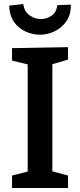

<svg xmlns="http://www.w3.org/2000/svg" viewBox="-20 -937 399 957"><path d="M319 -640 241 -617V-83L319 -62V0H40V-62L118 -82V-616L40 -635V-697L319 -702ZM179 -764Q141 -764 106 -780.5Q71 -797 49 -829Q27 -861 26 -909L96 -917Q101 -879 127.5 -860.5Q154 -842 183 -842Q213 -842 237.5 -859Q262 -876 265 -911L333 -914Q334 -865 311.5 -832Q289 -799 253.5 -781.5Q218 -764 179 -764Z"/></svg>

Font: Bitter SemiBold
Style: Regular
Weight: 600
Designer: Sol Matas, and Bitter project Authors
Foundry: Sol Matas
Version: Version 2.001